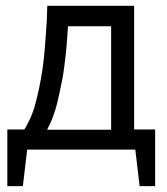

<svg xmlns="http://www.w3.org/2000/svg" viewBox="-20 -508 568 652"><path d="M506.8 -68.4Q489.3 -68.4 435.5 -68.4Q435.5 -173.8 435.5 -488.3Q362.3 -488.3 140.6 -488.3Q139.6 -436.5 135.7 -391.6Q132.8 -346.7 128.9 -309.6Q125 -272.5 119.1 -241.2Q113.3 -209 107.4 -184.6Q101.6 -160.2 95.7 -139.6Q88.9 -120.1 83 -106.4Q76.2 -92.8 71.3 -83Q66.4 -73.2 62.5 -68.4Q43 -68.4 4.9 -68.4Q4.9 -20.5 4.9 124Q17.6 124 57.6 124Q61.5 92.8 72.3 0Q164.1 0 439.5 0Q443.4 31.2 454.1 124Q467.8 124 506.8 124Q506.8 112.3 506.8 87.9Q506.8 64.5 506.8 28.3Q506.8 -7.8 506.8 -32.2Q506.8 -55.7 506.8 -68.4ZM140.6 -68.4Q148.4 -84 156.2 -101.6Q163.1 -120.1 169.9 -141.6Q175.8 -163.1 180.7 -186.5Q185.5 -209 190.4 -232.4Q195.3 -257.8 198.2 -281.2Q201.2 -305.7 204.1 -330.1Q206.1 -354.5 208 -376Q210 -398.4 210.9 -418.9Q259.8 -418.9 357.4 -418.9Q357.4 -331.1 357.4 -67.4Q355.5 -67.4 347.7 -67.4Q347.7 -67.4 346.7 -67.4Q346.7 -67.4 345.7 -67.4Q345.7 -67.4 344.7 -67.4Q344.7 -67.4 343.8 -67.4Q343.8 -67.4 342.8 -67.4Q342.8 -67.4 341.8 -67.4Q341.8 -67.4 340.8 -67.4Q340.8 -67.4 339.8 -67.4Q339.8 -67.4 337.9 -67.4Q337.9 -67.4 336.9 -67.4Q336.9 -67.4 335.9 -67.4Q335.9 -67.4 335 -67.4Q335 -67.4 334 -67.4Q334 -67.4 333 -67.4Q333 -67.4 332 -67.4Q332 -67.4 331.1 -67.4Q331.1 -67.4 330.1 -67.4Q330.1 -67.4 329.1 -67.4Q329.1 -67.4 328.1 -67.4Q328.1 -67.4 327.1 -67.4Q327.1 -67.4 326.2 -67.4Q326.2 -67.4 325.2 -67.4Q324.2 -67.4 323.2 -67.4Q323.2 -67.4 322.3 -67.4Q322.3 -67.4 321.3 -67.4Q321.3 -67.4 320.3 -67.4Q320.3 -67.4 319.3 -67.4Q319.3 -67.4 318.4 -67.4Q318.4 -67.4 317.4 -67.4Q317.4 -67.4 316.4 -67.4Q316.4 -67.4 315.4 -67.4Q315.4 -67.4 314.5 -67.4Q313.5 -67.4 312.5 -67.4Q312.5 -67.4 311.5 -67.4Q311.5 -67.4 310.5 -67.4Q310.5 -67.4 309.6 -67.4Q309.6 -67.4 308.6 -67.4Q308.6 -67.4 307.6 -67.4Q307.6 -67.4 306.6 -67.4Q306.6 -67.4 305.7 -67.4Q305.7 -67.4 304.7 -67.4Q304.7 -67.4 302.7 -67.4Q302.7 -67.4 301.8 -67.4Q301.8 -67.4 300.8 -67.4Q300.8 -67.4 299.8 -67.4Q299.8 -67.4 298.8 -67.4Q298.8 -67.4 297.9 -67.4Q297.9 -67.4 296.9 -67.4Q296.9 -67.4 295.9 -67.4Q295.9 -67.4 294.9 -67.4Q294.9 -67.4 293 -67.4Q293 -67.4 292 -67.4Q292 -67.4 291 -67.4Q291 -67.4 290 -67.4Q290 -67.4 289.1 -67.4Q289.1 -67.4 288.1 -67.4Q288.1 -67.4 287.1 -67.4Q287.1 -67.4 285.2 -67.4Q285.2 -67.4 284.2 -67.4Q284.2 -67.4 283.2 -67.4Q283.2 -67.4 282.2 -67.4Q282.2 -67.4 281.2 -67.4Q281.2 -67.4 280.3 -67.4Q280.3 -67.4 279.3 -67.4Q279.3 -67.4 278.3 -67.4Q277.3 -67.4 276.4 -67.4Q276.4 -67.4 275.4 -67.4Q275.4 -67.4 274.4 -67.4Q274.4 -67.4 273.4 -67.4Q273.4 -67.4 272.5 -67.4Q272.5 -67.4 271.5 -67.4Q271.5 -67.4 270.5 -67.4Q270.5 -67.4 269.5 -67.4Q268.6 -67.4 267.6 -67.4Q267.6 -67.4 266.6 -67.4Q266.6 -67.4 265.6 -67.4Q265.6 -67.4 264.6 -67.4Q264.6 -67.4 263.7 -67.4Q263.7 -67.4 262.7 -67.4Q262.7 -67.4 261.7 -67.4Q261.7 -67.4 260.7 -67.4Q260.7 -67.4 259.8 -67.4Q259.8 -67.4 258.8 -67.4Q258.8 -67.4 257.8 -67.4Q257.8 -67.4 256.8 -67.4Q256.8 -67.4 255.9 -67.4Q255.9 -67.4 254.9 -67.4Q254.9 -67.4 253.9 -67.4Q253.9 -67.4 252.9 -67.4Q252.9 -67.4 252 -67.4Q252 -67.4 251 -67.4Q251 -67.4 250 -67.4Q250 -67.4 249 -67.4Q249 -67.4 248 -67.4Q248 -67.4 247.1 -67.4Q247.1 -67.4 246.1 -67.4Q246.1 -67.4 245.1 -67.4Q245.1 -67.4 244.1 -67.4Q244.1 -67.4 243.2 -67.4Q243.2 -67.4 242.2 -67.4Q242.2 -67.4 241.2 -67.4Q241.2 -67.4 240.2 -67.4Q240.2 -67.4 239.3 -67.4Q238.3 -67.4 237.3 -67.4Q237.3 -67.4 236.3 -67.4Q236.3 -67.4 235.4 -67.4Q235.4 -67.4 234.4 -67.4Q234.4 -67.4 233.4 -67.4Q233.4 -67.4 232.4 -67.4Q232.4 -67.4 231.4 -67.4Q231.4 -67.4 230.5 -67.4Q230.5 -67.4 229.5 -67.4Q229.5 -67.4 228.5 -67.4Q228.5 -67.4 227.5 -67.4Q227.5 -67.4 226.6 -67.4Q226.6 -67.4 225.6 -67.4Q225.6 -67.4 224.6 -67.4Q224.6 -67.4 223.6 -67.4Q223.6 -67.4 222.7 -67.4Q222.7 -67.4 221.7 -67.4Q221.7 -67.4 220.7 -67.4Q220.7 -67.4 219.7 -67.4Q219.7 -67.4 218.8 -67.4Q218.8 -67.4 217.8 -67.4Q217.8 -67.4 216.8 -67.4Q216.8 -67.4 215.8 -67.4Q215.8 -67.4 214.8 -67.4Q214.8 -67.4 213.9 -67.4Q213.9 -67.4 212.9 -67.4Q212.9 -67.4 211.9 -67.4Q211.9 -67.4 210.9 -67.4Q210.9 -67.4 210 -67.4Q210 -67.4 209 -67.4Q209 -67.4 208 -67.4Q208 -67.4 207 -67.4Q207 -67.4 206.1 -67.4Q206.1 -67.4 205.1 -67.4Q205.1 -67.4 204.1 -67.4Q204.1 -67.4 203.1 -67.4Q203.1 -67.4 202.1 -67.4Q202.1 -67.4 201.2 -67.4Q201.2 -67.4 200.2 -67.4Q200.2 -67.4 199.2 -67.4Q199.2 -67.4 198.2 -67.4Q198.2 -67.4 197.3 -67.4Q197.3 -67.4 196.3 -67.4Q196.3 -67.4 195.3 -67.4Q195.3 -67.4 194.3 -67.4Q194.3 -67.4 193.4 -67.4Q193.4 -67.4 192.4 -67.4Q192.4 -67.4 191.4 -67.4Q191.4 -67.4 190.4 -67.4Q190.4 -67.4 189.5 -67.4Q189.5 -67.4 188.5 -67.4Q188.5 -67.4 187.5 -67.4Q187.5 -67.4 186.5 -67.4Q186.5 -67.4 185.5 -67.4Q185.5 -67.4 184.6 -67.4Q184.6 -67.4 183.6 -67.4Q183.6 -67.4 182.6 -67.4Q182.6 -67.4 181.6 -67.4Q181.6 -67.4 180.7 -67.4Q180.7 -67.4 179.7 -67.4Q179.7 -67.4 178.7 -67.4Q178.7 -67.4 177.7 -67.4Q177.7 -67.4 176.8 -67.4Q176.8 -67.4 175.8 -67.4Q175.8 -67.4 174.8 -67.4Q174.8 -67.4 173.8 -67.4Q173.8 -67.4 172.9 -67.4Q172.9 -67.4 171.9 -67.4Q171.9 -67.4 170.9 -67.4Q170.9 -67.4 169.9 -67.4Q169.9 -67.4 168.9 -67.4Q168.9 -67.4 168 -67.4Q168 -67.4 167 -67.4Q167 -67.4 166 -67.4Q166 -67.4 165 -67.4Q165 -67.4 164.1 -67.4Q164.1 -67.4 163.1 -67.4Q163.1 -67.4 163.1 -67.4Q163.1 -67.4 162.1 -67.4Q162.1 -67.4 161.1 -67.4Q161.1 -67.4 160.2 -67.4Q160.2 -67.4 159.2 -67.4Q159.2 -67.4 158.2 -67.4Q158.2 -67.4 157.2 -67.4Q157.2 -67.4 156.2 -67.4Q156.2 -67.4 155.3 -67.4Q155.3 -67.4 154.3 -67.4Q154.3 -67.4 153.3 -67.4Q153.3 -67.4 152.3 -67.4Q152.3 -67.4 151.4 -67.4Q151.4 -67.4 150.4 -67.4Q149.4 -67.4 148.4 -67.4Q148.4 -67.4 147.5 -67.4Q147.5 -67.4 146.5 -67.4Q146.5 -67.4 145.5 -67.4Q145.5 -67.4 144.5 -67.4Q144.5 -67.4 143.6 -67.4Q143.6 -67.4 142.6 -67.4Q142.6 -67.4 141.6 -67.4Q141.6 -67.4 140.6 -67.4Q140.6 -67.4 140.6 -68.4Z"/></svg>

Font: Aptus Gothic JP
Style: Medium
Weight: 400
Designer: Fuminori Ogawa / Motoya
Version: Version 1